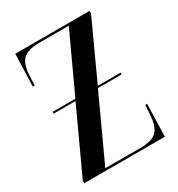

<svg xmlns="http://www.w3.org/2000/svg" viewBox="-171 -824 865 935"><g transform="rotate(-30 262.0 -357.0)"><path d="M30 0V-15L193 -368H70V-378H198L348 -702H185Q118 -702 91 -676.5Q64 -651 61 -588L59 -533H48L54 -714H472V-700L324 -378H452V-368H319L155 -12H352Q417 -12 443.5 -37.5Q470 -63 474 -126L478 -182H488L483 0Z"/></g></svg>

Font: Noto Serif Display ExtraCondensed SemiBold
Style: Regular
Weight: 600
Width: 2
Designer: Monotype Design Team
Foundry: Monotype Imaging Inc.
Version: Version 2.009